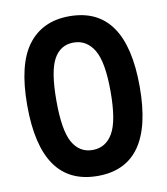

<svg xmlns="http://www.w3.org/2000/svg" viewBox="-87 -850 814 936"><g transform="rotate(-10 320.0 -381.5)"><path d="M42 -384Q42 -587 114 -682Q186 -777 319 -777Q598 -777 598 -379Q598 14 322 14Q42 14 42 -384ZM454 -381Q454 -527 418 -587Q382 -647 317 -647Q252 -647 219 -587.5Q186 -528 186 -382Q186 -235 220 -175Q254 -115 319 -115Q384 -115 419 -175Q454 -235 454 -381Z"/></g></svg>

Font: Open Sauce Two
Style: Bold
Weight: 700
Designer: Alfredo Marco Pradil
Foundry: Creative Sauce Fz LLC
Version: Version 1.477